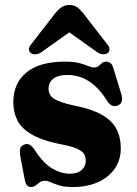

<svg xmlns="http://www.w3.org/2000/svg" viewBox="-20 -738 550 771"><path d="M260.5 -40.5Q292 -40.5 308.2 -55.5Q324.5 -70.5 324.5 -92.5Q324.5 -106 318.8 -117.2Q313 -128.5 295.5 -138Q278 -147.5 242.5 -155Q157.5 -170.5 112.2 -195.5Q67 -220.5 50.2 -253.8Q33.5 -287 33.5 -328Q33.5 -403.5 86.2 -447Q139 -490.5 240.5 -490.5Q276.5 -490.5 298.2 -484.8Q320 -479 333.8 -473Q347.5 -467 358 -467Q369.5 -467 376 -473Q382.5 -479 389.2 -484.8Q396 -490.5 407.5 -490.5Q416.5 -490.5 423.8 -484.8Q431 -479 435.5 -463L465 -367.5Q472 -346 469.2 -332.8Q466.5 -319.5 453 -314.5Q439.5 -309.5 429.5 -314.2Q419.5 -319 410 -333Q387.5 -369.5 362 -392.5Q336.5 -415.5 309 -426.2Q281.5 -437 251.5 -437Q213.5 -437 194.2 -422Q175 -407 175 -381.5Q175 -366.5 183 -354.5Q191 -342.5 214 -332.8Q237 -323 280.5 -313.5Q349.5 -300 389.8 -276.8Q430 -253.5 447.5 -220.2Q465 -187 465 -142Q465 -95.5 440.5 -60.5Q416 -25.5 372.8 -6.2Q329.5 13 273.5 13Q239 13 218.5 6.8Q198 0.5 184.8 -5.8Q171.5 -12 159.5 -12Q147.5 -12 139 -5.8Q130.5 0.5 122.8 6.8Q115 13 104 13Q95 13 88.8 6.5Q82.5 0 79.5 -16L62 -107.5Q58 -130 61.2 -141Q64.5 -152 76 -157Q89.5 -162.5 99.5 -156.5Q109.5 -150.5 120 -135Q153 -83.5 188.8 -62Q224.5 -40.5 260.5 -40.5ZM297.5 -636H219L371 -528Q383 -520 394.8 -520Q406.5 -520 413.5 -525.5Q419.5 -531 419.8 -540.2Q420 -549.5 410.5 -560.5L312.5 -687Q300 -702 288 -710Q276 -718 258.5 -718Q241 -718 228.8 -710Q216.5 -702 203.5 -687L105.5 -560.5Q96 -549.5 96.2 -540.2Q96.5 -531 103 -525.5Q110.5 -520 122 -520Q133.5 -520 145.5 -528Z"/></svg>

Font: Fraunces
Style: Bold
Weight: 700
Version: Version 1.000;[b76b70a41]